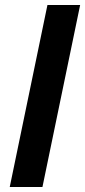

<svg xmlns="http://www.w3.org/2000/svg" viewBox="-20 -749 341 769"><path d="M170 -729H301L150 0H19Z"/></svg>

Font: Mona Sans SemiBold
Style: Italic
Weight: 600
Italic angle: -11.7°
Designer: Deni Anggara
Foundry: GitHub
Version: Version 2.000